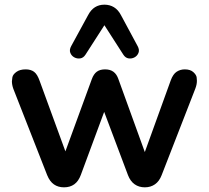

<svg xmlns="http://www.w3.org/2000/svg" viewBox="-20 -794 893 822"><path d="M254 8Q229 8 211 -4.5Q193 -17 182 -44L37 -414Q31 -431 31 -446Q31 -451 33 -463Q35 -475 50 -486Q65 -497 90 -497Q112 -497 126 -486.5Q140 -476 150 -447L260 -146L373 -455Q381 -477 394.5 -487Q408 -497 430 -497Q452 -497 466 -486.5Q480 -476 487 -455L600 -143L711 -450Q721 -477 736.5 -487Q752 -497 771 -497Q795 -497 808 -485Q821 -473 822 -462Q823 -451 823 -448Q823 -432 816 -414L672 -44Q662 -18 643.5 -5Q625 8 600 8Q575 8 556.5 -5Q538 -18 528 -44L426 -315L326 -45Q316 -18 298 -5Q280 8 254 8ZM569 -597Q578 -581 573 -568Q568 -555 556 -548.5Q544 -542 530.5 -544Q517 -546 508 -560L427 -686L346 -560Q337 -546 323.5 -544Q310 -542 298 -548.5Q286 -555 281 -568Q276 -581 285 -597L357 -729Q369 -752 386.5 -763Q404 -774 427 -774Q450 -774 468 -763Q486 -752 498 -729Z"/></svg>

Font: Nunito
Style: Bold
Weight: 700
Designer: Vernon Adams
Foundry: Vernon Adams
Version: Version 3.602